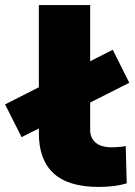

<svg xmlns="http://www.w3.org/2000/svg" viewBox="-78 -725 531 756"><path d="M310 11Q191 11 133 -42.5Q75 -96 75 -200V-705H277V-213Q277 -192 287 -176.5Q297 -161 315.5 -153Q334 -145 362 -145Q377 -145 392.5 -146.5Q408 -148 417 -150L421 -3Q397 4 370 7.5Q343 11 310 11ZM7 -185 -58 -314 366 -529 431 -399Z"/></svg>

Font: Nunito Sans 10pt Expanded Black
Style: Regular
Weight: 900
Width: 7
Designer: Vernon Adams
Foundry: Vernon Adams
Version: Version 3.101;gftools[0.9.27]